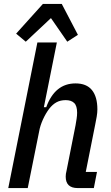

<svg xmlns="http://www.w3.org/2000/svg" viewBox="-20 -956 564 976"><path d="M170 -740H269L203 -411H215Q259 -532 364 -532Q420 -532 447.5 -498Q475 -464 475 -400Q475 -383 471.5 -362.5Q468 -342 464 -323L416 -82H473L457 0H375Q314 0 314 -58Q314 -65 315 -72.5Q316 -80 318 -87L364 -319Q367 -336 369.5 -352.5Q372 -369 372 -383Q372 -418 357 -432.5Q342 -447 314 -447Q287 -447 267 -436Q247 -425 230 -403Q212 -379 198 -348Q184 -317 179 -288L121 0H22ZM294 -936 376 -779 322 -744 239 -864 111 -744 62 -785 198 -936Z"/></svg>

Font: IBM Plex Sans Condensed Medium
Style: Italic
Weight: 500
Width: 3
Italic angle: -11°
Designer: Mike Abbink, Paul van der Laan, Pieter van Rosmalen
Foundry: Bold Monday
Version: Version 1.3